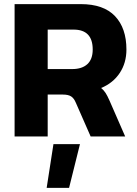

<svg xmlns="http://www.w3.org/2000/svg" viewBox="-20 -664 666 934"><path d="M51 -644H373Q484 -644 539.5 -585.5Q595 -527 595 -423Q595 -358 562.5 -309Q530 -260 472 -236Q485 -225 493.5 -212Q502 -199 513 -174L589 0H421L349 -164Q340 -186 326 -195Q312 -204 286 -204H212V0H51ZM331 -328Q379 -328 405 -352Q431 -376 431 -423Q431 -520 338 -520H212V-328ZM240 37H369L316 250H207Z"/></svg>

Font: Kanit SemiBold
Style: Regular
Weight: 600
Designer: Katatrad Team
Foundry: CadsonDemak
Version: Version 1.030